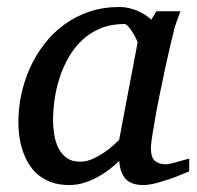

<svg xmlns="http://www.w3.org/2000/svg" viewBox="-20 -514 561 546"><path d="M371.1 -392.1Q371.6 -394.5 367.4 -403.3Q363.3 -412.1 357.4 -421.6Q351.6 -431.2 345 -438.5Q338.4 -445.8 334 -445.8Q295.9 -445.8 265.9 -433.3Q235.8 -420.9 213.4 -399.7Q190.9 -378.4 175 -350.6Q159.2 -322.8 149.4 -292.5Q139.6 -262.2 135.3 -231.4Q130.9 -200.7 130.9 -172.9Q130.9 -151.9 134.3 -130.9Q137.7 -109.9 146.2 -92.8Q154.8 -75.7 169.7 -64.9Q184.6 -54.2 208 -54.2Q225.6 -54.2 243.2 -62Q260.7 -69.8 275.9 -80.1Q291 -90.3 302.2 -100.6Q313.5 -110.8 318.8 -116.2ZM518.1 -26.9Q512.2 -24.4 496.6 -17.8Q481 -11.2 461.7 -4.6Q442.4 2 422.6 7.1Q402.8 12.2 388.2 12.2Q370.1 12.2 357.7 7.8Q345.2 3.4 337.2 -5.4Q329.1 -14.2 324.7 -26.9Q320.3 -39.6 318.8 -56.2Q307.6 -45.4 292.5 -33.4Q277.3 -21.5 259 -11.2Q240.7 -1 220 5.6Q199.2 12.2 176.8 12.2Q147.5 12.2 125.2 3.9Q103 -4.4 86.9 -18.3Q70.8 -32.2 60.3 -50.5Q49.8 -68.8 43.5 -88.6Q37.1 -108.4 34.7 -128.7Q32.2 -148.9 32.2 -167Q32.2 -205.6 40.5 -244.9Q48.8 -284.2 65.2 -320.6Q81.5 -356.9 106 -388.7Q130.4 -420.4 162.4 -443.8Q194.3 -467.3 233.6 -480.7Q272.9 -494.1 319.8 -494.1Q333.5 -494.1 346.9 -491Q360.4 -487.8 372.1 -482.7Q383.8 -477.5 393.6 -471.2Q403.3 -464.8 410.2 -458L424.8 -481.9H493.2Q490.7 -476.1 487.8 -468Q484.9 -460 481.9 -451.7Q479 -443.4 476.8 -436Q474.6 -428.7 474.1 -424.8Q470.7 -411.6 464.4 -385Q458 -358.4 450.9 -325.2Q443.8 -292 436.3 -255.6Q428.7 -219.2 422.9 -186.8Q417 -154.3 413.1 -129.2Q409.2 -104 409.2 -92.8Q409.2 -66.4 420.4 -56.6Q431.6 -46.9 452.1 -46.9Q457 -46.9 466.6 -49.1Q476.1 -51.3 486.3 -54.2Q496.6 -57.1 505.4 -59.6Q514.2 -62 518.1 -63Z"/></svg>

Font: Charis SIL Am
Style: Italic
Weight: 400
Italic angle: -11°
Foundry: SIL International
Version: Version 5.000